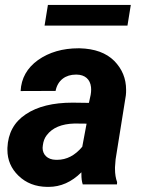

<svg xmlns="http://www.w3.org/2000/svg" viewBox="-20 -729 565 759"><path d="M497.1 -709.5H169.4L156.2 -627.9H483.9ZM442.4 0 442.9 -9.3C437.5 -23.9 434.6 -41 434.6 -61.5C434.6 -63.5 434.6 -65.4 434.6 -67.9L437 -99.1L477.5 -352.1C478.5 -359.9 478.5 -367.2 478.5 -374C478.5 -418.5 462.9 -456.5 431.6 -488.3C399.9 -520 354.5 -536.6 294.4 -538.1C293 -538.1 292 -538.1 290.5 -538.1C227.5 -538.1 174.3 -522.5 130.4 -491.7C86.9 -460.4 64 -419.4 61.5 -369.1L199.7 -369.6C208 -412.1 239.7 -434.1 279.8 -434.1C280.8 -434.1 282.2 -434.1 283.2 -434.1C315.9 -433.6 336.4 -415.5 339.8 -384.8C340.3 -381.3 340.3 -378.4 340.3 -375C340.3 -368.2 339.8 -361.3 338.4 -354L331.5 -322.3L267.1 -323.2C189.5 -323.2 127.9 -308.1 82 -277.3C35.6 -246.6 11.7 -202.1 9.3 -144.5C9.3 -142.1 9.3 -139.2 9.3 -136.7C9.3 -96.7 23.9 -62.5 53.2 -34.2C83 -5.4 120.6 9.3 167 9.8C168.5 9.8 170.4 9.8 171.9 9.8C219.7 9.8 263.2 -9.3 301.8 -47.9C301.8 -45.4 301.8 -43 301.8 -40.5C301.8 -24.9 303.2 -11.7 307.1 0ZM201.2 -97.2C166.5 -97.7 148.4 -118.7 148.4 -144.5C148.4 -147.5 148.9 -151.4 149.4 -154.8C151.4 -170.4 156.2 -183.6 164.6 -194.3C187 -224.1 223.6 -239.3 274.4 -240.7L322.3 -240.2L305.2 -148.9C276.4 -114.3 243.2 -97.2 205.6 -97.2C204.1 -97.2 202.6 -97.2 201.2 -97.2Z"/></svg>

Font: Roboto
Style: Bold Italic
Weight: 700
Italic angle: -12°
Designer: Google
Version: Version 2.137; 2017